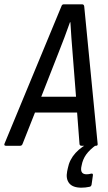

<svg xmlns="http://www.w3.org/2000/svg" viewBox="-49 -675 500 889"><path d="M-21 0Q-32 0 -28 -10L235 -645Q238 -655 246 -655H331Q340 -655 341 -645L403 -10Q405 0 395 0H329Q319 0 319 -10L308 -154H113L56 -10Q53 0 44 0ZM222 -431 142 -227H303L287 -431Q284 -466 281.5 -501.5Q279 -537 277 -572H275Q263 -537 249.5 -502Q236 -467 222 -431ZM328 194Q288 194 271.5 173.5Q255 153 262 118L265 104Q280 25 377 -20L398 -5Q366 18 350 40.5Q334 63 329 91L327 101Q323 132 352 132Q362 132 373 129Q383 127 381 138L375 180Q373 189 365 190Q347 194 328 194Z"/></svg>

Font: Sofia Sans Condensed Medium
Style: Italic
Weight: 500
Italic angle: -9°
Designer: Botio Nikoltchev, Ani Petrova
Foundry: lettersoup
Version: Version 4.101; ttfautohint (v1.8.4.7-5d5b)